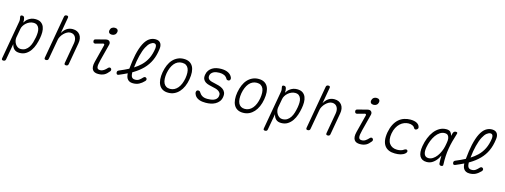

<svg xmlns="http://www.w3.org/2000/svg" viewBox="-19 -1768 7832 2976"><g transform="rotate(15 3897.0 -279.5)"><path d="M167 -458Q177 -476 192.5 -494Q208 -512 229 -526.5Q250 -541 276.5 -550.5Q303 -560 337 -560Q395 -560 428 -536.5Q461 -513 476 -475.5Q491 -438 491 -390.5Q491 -343 482 -295Q472 -239 454 -185Q436 -131 406 -87.5Q376 -44 333 -17Q290 10 231 10Q176 10 145.5 -19Q115 -48 105 -98L59 158Q57 174 47.5 182Q38 190 21 190Q4 190 -2 182Q-8 174 -5 158L104 -459Q107 -478 105 -494Q103 -510 99 -528Q95 -544 101.5 -552Q108 -560 125 -560Q142 -560 150.5 -552Q159 -544 163 -528Q168 -509 168.5 -494Q169 -479 167 -458ZM322 -497Q291 -497 261.5 -484Q232 -471 209 -450.5Q186 -430 170 -404Q154 -378 150 -352L124 -209Q120 -184 126 -156.5Q132 -129 146.5 -106Q161 -83 183 -68Q205 -53 232 -53Q278 -53 309.5 -73.5Q341 -94 362.5 -128Q384 -162 396.5 -205Q409 -248 417 -292Q424 -333 424.5 -369.5Q425 -406 414.5 -434.5Q404 -463 382 -480Q360 -497 322 -497Z M753 -341 696 -22Q694 -6 684.5 2Q675 10 658 10Q641 10 635 2Q629 -6 632 -22L753 -708Q755 -724 764.5 -732Q774 -740 791 -740Q808 -740 814 -732Q820 -724 817 -708L772 -452Q799 -503 840.5 -531.5Q882 -560 937 -560Q977 -560 1006.5 -545.5Q1036 -531 1054.5 -505.5Q1073 -480 1079 -445Q1085 -410 1077 -368L1016 -22Q1014 -6 1004.5 2Q995 10 978 10Q961 10 955 2Q949 -6 952 -22L1010 -351Q1015 -380 1012 -406.5Q1009 -433 997 -453.5Q985 -474 965 -486Q945 -498 915 -498Q888 -498 861 -483Q834 -468 811.5 -445Q789 -422 773 -394Q757 -366 753 -341Z M1332 -433Q1317 -430 1307 -436Q1297 -442 1294 -458Q1291 -475 1297 -484.5Q1303 -494 1320 -498L1472 -537Q1492 -542 1506.5 -539Q1521 -536 1530.5 -526.5Q1540 -517 1543.5 -503.5Q1547 -490 1543 -473L1474 -206Q1463 -163 1459 -134Q1455 -105 1459 -87.5Q1463 -70 1474.5 -62.5Q1486 -55 1508 -55Q1540 -55 1567 -73.5Q1594 -92 1619 -120Q1630 -132 1642 -133Q1654 -134 1663 -126Q1673 -119 1674 -104Q1675 -89 1665 -78Q1647 -56 1629.5 -39Q1612 -22 1592 -11.5Q1572 -1 1548.5 4.5Q1525 10 1494 10Q1462 10 1439 0.5Q1416 -9 1402.5 -29.5Q1389 -50 1387 -81.5Q1385 -113 1396 -157L1469 -443Q1472 -456 1465 -462Q1458 -468 1447 -465ZM1541 -633Q1512 -633 1498 -648.5Q1484 -664 1489 -691Q1494 -718 1513.5 -733.5Q1533 -749 1562 -749Q1590 -749 1604.5 -733.5Q1619 -718 1614 -691Q1609 -664 1589 -648.5Q1569 -633 1541 -633Z M2231 -75Q2190 -32 2148.5 -11Q2107 10 2052 10Q2017 10 1993.5 -2.5Q1970 -15 1956.5 -37Q1943 -59 1939 -90Q1937 -104 1936 -119Q1876 -89 1806 -60Q1790 -54 1780.5 -58.5Q1771 -63 1767 -80Q1764 -97 1769.5 -107.5Q1775 -118 1792 -125Q1874 -159 1941 -194Q1954 -330 1975 -427Q2000 -538 2035.5 -607.5Q2071 -677 2116.5 -708.5Q2162 -740 2216 -740Q2251 -740 2272 -728Q2293 -716 2303.5 -696.5Q2314 -677 2316 -653.5Q2318 -630 2314 -606Q2301 -502 2264 -421.5Q2227 -341 2164.5 -277Q2102 -213 2013 -160Q2007 -157 2000 -153Q2000 -143 2001 -135Q2002 -107 2009.5 -89Q2017 -71 2031.5 -62Q2046 -53 2071 -53Q2109 -53 2134.5 -71.5Q2160 -90 2185 -118Q2197 -130 2209 -131.5Q2221 -133 2232 -123Q2243 -113 2242 -100Q2241 -87 2231 -75ZM2006 -232Q2065 -269 2111 -313Q2168 -368 2202 -438Q2236 -508 2249 -600Q2251 -615 2250 -629Q2249 -643 2244.5 -653Q2240 -663 2231 -669Q2222 -675 2208 -675Q2182 -675 2151 -651Q2120 -627 2091 -571.5Q2062 -516 2039 -425Q2018 -345 2006 -232Z M2618 10Q2565 10 2528.5 -10.5Q2492 -31 2471.5 -68.5Q2451 -106 2446.5 -158.5Q2442 -211 2453 -275Q2465 -340 2487.5 -392.5Q2510 -445 2544 -482Q2578 -519 2622.5 -539.5Q2667 -560 2720 -560Q2774 -560 2810.5 -539.5Q2847 -519 2867 -482Q2887 -445 2891 -393Q2895 -341 2884 -277Q2873 -212 2849.5 -159Q2826 -106 2792 -68.5Q2758 -31 2714.5 -10.5Q2671 10 2618 10ZM2630 -55Q2666 -55 2697 -70.5Q2728 -86 2752.5 -115Q2777 -144 2794 -185.5Q2811 -227 2820 -277Q2828 -327 2826 -367Q2824 -407 2810.5 -435.5Q2797 -464 2772 -479.5Q2747 -495 2709 -495Q2671 -495 2639.5 -479.5Q2608 -464 2584 -435Q2560 -406 2543 -365.5Q2526 -325 2517 -275Q2509 -225 2511.5 -184.5Q2514 -144 2528 -115Q2542 -86 2567.5 -70.5Q2593 -55 2630 -55Z M3218 10Q3192 10 3166.5 7Q3141 4 3118.5 -4Q3096 -12 3076.5 -25.5Q3057 -39 3044 -61Q3037 -72 3032 -87.5Q3027 -103 3030 -116Q3032 -131 3041.5 -138Q3051 -145 3064 -145Q3073 -145 3080.5 -141.5Q3088 -138 3094 -128Q3115 -93 3146.5 -74Q3178 -55 3230 -55Q3253 -55 3280 -58Q3307 -61 3330.5 -70Q3354 -79 3371.5 -96.5Q3389 -114 3394 -142Q3399 -173 3387.5 -192Q3376 -211 3356 -223.5Q3336 -236 3311.5 -243Q3287 -250 3265 -254Q3233 -261 3200 -269.5Q3167 -278 3142 -294.5Q3117 -311 3104.5 -338.5Q3092 -366 3100 -410Q3107 -451 3127.5 -479Q3148 -507 3177.5 -525.5Q3207 -544 3243.5 -552Q3280 -560 3319 -560Q3386 -560 3431 -537.5Q3476 -515 3495 -473Q3499 -464 3500.5 -456.5Q3502 -449 3500 -443Q3498 -430 3489 -422.5Q3480 -415 3466 -415Q3458 -415 3450 -418Q3442 -421 3437 -430Q3417 -466 3384.5 -480.5Q3352 -495 3307 -495Q3281 -495 3256.5 -490.5Q3232 -486 3213 -475.5Q3194 -465 3181 -449.5Q3168 -434 3164 -411Q3160 -385 3169.5 -368.5Q3179 -352 3196 -342.5Q3213 -333 3234.5 -328Q3256 -323 3276 -318Q3311 -311 3347 -300.5Q3383 -290 3411 -271Q3439 -252 3453 -222Q3467 -192 3459 -145Q3452 -102 3428.5 -72.5Q3405 -43 3372 -24.5Q3339 -6 3299.5 2Q3260 10 3218 10Z M3818 10Q3765 10 3728.5 -10.5Q3692 -31 3671.5 -68.5Q3651 -106 3646.5 -158.5Q3642 -211 3653 -275Q3665 -340 3687.5 -392.5Q3710 -445 3744 -482Q3778 -519 3822.5 -539.5Q3867 -560 3920 -560Q3974 -560 4010.5 -539.5Q4047 -519 4067 -482Q4087 -445 4091 -393Q4095 -341 4084 -277Q4073 -212 4049.5 -159Q4026 -106 3992 -68.5Q3958 -31 3914.5 -10.5Q3871 10 3818 10ZM3830 -55Q3866 -55 3897 -70.5Q3928 -86 3952.5 -115Q3977 -144 3994 -185.5Q4011 -227 4020 -277Q4028 -327 4026 -367Q4024 -407 4010.5 -435.5Q3997 -464 3972 -479.5Q3947 -495 3909 -495Q3871 -495 3839.5 -479.5Q3808 -464 3784 -435Q3760 -406 3743 -365.5Q3726 -325 3717 -275Q3709 -225 3711.5 -184.5Q3714 -144 3728 -115Q3742 -86 3767.5 -70.5Q3793 -55 3830 -55Z M4367 -458Q4377 -476 4392.5 -494Q4408 -512 4429 -526.5Q4450 -541 4476.5 -550.5Q4503 -560 4537 -560Q4595 -560 4628 -536.5Q4661 -513 4676 -475.5Q4691 -438 4691 -390.5Q4691 -343 4682 -295Q4672 -239 4654 -185Q4636 -131 4606 -87.5Q4576 -44 4533 -17Q4490 10 4431 10Q4376 10 4345.5 -19Q4315 -48 4305 -98L4259 158Q4257 174 4247.5 182Q4238 190 4221 190Q4204 190 4198 182Q4192 174 4195 158L4304 -459Q4307 -478 4305 -494Q4303 -510 4299 -528Q4295 -544 4301.5 -552Q4308 -560 4325 -560Q4342 -560 4350.5 -552Q4359 -544 4363 -528Q4368 -509 4368.5 -494Q4369 -479 4367 -458ZM4522 -497Q4491 -497 4461.5 -484Q4432 -471 4409 -450.5Q4386 -430 4370 -404Q4354 -378 4350 -352L4324 -209Q4320 -184 4326 -156.5Q4332 -129 4346.5 -106Q4361 -83 4383 -68Q4405 -53 4432 -53Q4478 -53 4509.5 -73.5Q4541 -94 4562.5 -128Q4584 -162 4596.5 -205Q4609 -248 4617 -292Q4624 -333 4624.5 -369.5Q4625 -406 4614.5 -434.5Q4604 -463 4582 -480Q4560 -497 4522 -497Z M4953 -341 4896 -22Q4894 -6 4884.5 2Q4875 10 4858 10Q4841 10 4835 2Q4829 -6 4832 -22L4953 -708Q4955 -724 4964.5 -732Q4974 -740 4991 -740Q5008 -740 5014 -732Q5020 -724 5017 -708L4972 -452Q4999 -503 5040.5 -531.5Q5082 -560 5137 -560Q5177 -560 5206.5 -545.5Q5236 -531 5254.5 -505.5Q5273 -480 5279 -445Q5285 -410 5277 -368L5216 -22Q5214 -6 5204.5 2Q5195 10 5178 10Q5161 10 5155 2Q5149 -6 5152 -22L5210 -351Q5215 -380 5212 -406.5Q5209 -433 5197 -453.5Q5185 -474 5165 -486Q5145 -498 5115 -498Q5088 -498 5061 -483Q5034 -468 5011.5 -445Q4989 -422 4973 -394Q4957 -366 4953 -341Z M5532 -433Q5517 -430 5507 -436Q5497 -442 5494 -458Q5491 -475 5497 -484.5Q5503 -494 5520 -498L5672 -537Q5692 -542 5706.5 -539Q5721 -536 5730.5 -526.5Q5740 -517 5743.5 -503.5Q5747 -490 5743 -473L5674 -206Q5663 -163 5659 -134Q5655 -105 5659 -87.5Q5663 -70 5674.5 -62.5Q5686 -55 5708 -55Q5740 -55 5767 -73.5Q5794 -92 5819 -120Q5830 -132 5842 -133Q5854 -134 5863 -126Q5873 -119 5874 -104Q5875 -89 5865 -78Q5847 -56 5829.5 -39Q5812 -22 5792 -11.5Q5772 -1 5748.5 4.5Q5725 10 5694 10Q5662 10 5639 0.5Q5616 -9 5602.5 -29.5Q5589 -50 5587 -81.5Q5585 -113 5596 -157L5669 -443Q5672 -456 5665 -462Q5658 -468 5647 -465ZM5741 -633Q5712 -633 5698 -648.5Q5684 -664 5689 -691Q5694 -718 5713.5 -733.5Q5733 -749 5762 -749Q5790 -749 5804.5 -733.5Q5819 -718 5814 -691Q5809 -664 5789 -648.5Q5769 -633 5741 -633Z M6061 -277Q6075 -352 6103 -406Q6131 -460 6169.5 -494Q6208 -528 6256 -544Q6304 -560 6355 -560Q6389 -560 6414.5 -554.5Q6440 -549 6457.5 -539.5Q6475 -530 6486 -518Q6497 -506 6502 -493Q6512 -470 6504.5 -456.5Q6497 -443 6484 -436Q6470 -429 6458.5 -433Q6447 -437 6441 -451Q6433 -469 6407.5 -482Q6382 -495 6344 -495Q6310 -495 6274.5 -481.5Q6239 -468 6209.5 -440.5Q6180 -413 6158 -372Q6136 -331 6126 -275Q6117 -223 6123 -182Q6129 -141 6149 -113Q6169 -85 6200.5 -70Q6232 -55 6274 -55Q6305 -55 6333 -62.5Q6361 -70 6380 -85Q6393 -94 6407 -96Q6421 -98 6430 -88Q6434 -83 6435.5 -77Q6437 -71 6435.5 -64Q6434 -57 6429 -49.5Q6424 -42 6416 -35Q6401 -22 6383.5 -13.5Q6366 -5 6346 0.5Q6326 6 6303 8Q6280 10 6254 10Q6201 10 6159.5 -7Q6118 -24 6091.5 -59Q6065 -94 6056.5 -148Q6048 -202 6061 -277Z M6764 10Q6724 10 6696.5 -5Q6669 -20 6653 -48Q6637 -76 6634 -117.5Q6631 -159 6640 -212Q6652 -282 6677 -345Q6702 -408 6739 -456Q6776 -504 6824.5 -532Q6873 -560 6932 -560Q6979 -560 7001 -536Q7021 -513 7027 -479Q7034 -503 7041 -528Q7047 -545 7058 -552.5Q7069 -560 7085 -560Q7102 -560 7107 -552.5Q7112 -545 7106 -528Q7085 -463 7069 -402Q7053 -341 7042.5 -280Q7032 -219 7028.5 -155.5Q7025 -92 7028 -21Q7030 -6 7022.5 2Q7015 10 6998.5 10Q6982 10 6974 2Q6966 -6 6964 -21Q6960 -86 6962 -145Q6950 -119 6934 -95Q6904 -49 6861.5 -19.5Q6819 10 6764 10ZM6777 -55Q6813 -55 6846.5 -76.5Q6880 -98 6907 -133.5Q6934 -169 6953 -214Q6971 -254 6980 -296Q6983 -313 6987 -331L6993 -367Q6999 -401 6995 -429.5Q6991 -458 6975 -476.5Q6959 -495 6922 -495Q6883 -495 6847.5 -472Q6812 -449 6783.5 -409Q6755 -369 6734.5 -317.5Q6714 -266 6704 -209Q6691 -136 6709.5 -95.5Q6728 -55 6777 -55Z M7631 -75Q7590 -32 7548.5 -11Q7507 10 7452 10Q7417 10 7393.5 -2.5Q7370 -15 7356.5 -37Q7343 -59 7339 -90Q7337 -104 7336 -119Q7276 -89 7206 -60Q7190 -54 7180.5 -58.5Q7171 -63 7167 -80Q7164 -97 7169.5 -107.5Q7175 -118 7192 -125Q7274 -159 7341 -194Q7354 -330 7375 -427Q7400 -538 7435.5 -607.5Q7471 -677 7516.5 -708.5Q7562 -740 7616 -740Q7651 -740 7672 -728Q7693 -716 7703.5 -696.5Q7714 -677 7716 -653.5Q7718 -630 7714 -606Q7701 -502 7664 -421.5Q7627 -341 7564.5 -277Q7502 -213 7413 -160Q7407 -157 7400 -153Q7400 -143 7401 -135Q7402 -107 7409.5 -89Q7417 -71 7431.5 -62Q7446 -53 7471 -53Q7509 -53 7534.5 -71.5Q7560 -90 7585 -118Q7597 -130 7609 -131.5Q7621 -133 7632 -123Q7643 -113 7642 -100Q7641 -87 7631 -75ZM7406 -232Q7465 -269 7511 -313Q7568 -368 7602 -438Q7636 -508 7649 -600Q7651 -615 7650 -629Q7649 -643 7644.5 -653Q7640 -663 7631 -669Q7622 -675 7608 -675Q7582 -675 7551 -651Q7520 -627 7491 -571.5Q7462 -516 7439 -425Q7418 -345 7406 -232Z"/></g></svg>

Font: Maple Mono NL ExtraLight
Style: Italic
Weight: 275
Italic angle: -10°
Monospace: yes
Designer: subframe7536
Version: Version 7.000